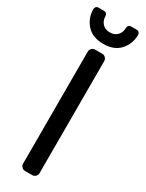

<svg xmlns="http://www.w3.org/2000/svg" viewBox="-232 -924 731 959"><g transform="rotate(30 133.5 -445.0)"><path d="M86 -27V-673Q86 -684 94 -692Q102 -700 113 -700H154Q165 -700 173 -692Q181 -684 181 -673V-27Q181 -16 173 -8Q165 0 154 0H113Q102 0 94 -8Q86 -16 86 -27ZM23 -890H55Q64 -890 69 -884.5Q74 -879 74 -871Q74 -845 90 -828Q106 -811 133 -811Q160 -811 176 -828Q192 -845 192 -871Q192 -879 197 -884.5Q202 -890 211 -890H243Q252 -890 257 -884.5Q262 -879 262 -871Q262 -820 229 -782.5Q196 -745 133 -745Q70 -745 37 -782.5Q4 -820 4 -871Q4 -879 9 -884.5Q14 -890 23 -890Z"/></g></svg>

Font: Rubik
Style: Regular
Weight: 400
Designer: Hubert & Fischer
Foundry: Hubert & Fischer
Version: Version 1.100